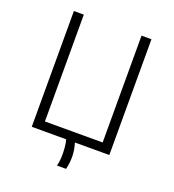

<svg xmlns="http://www.w3.org/2000/svg" viewBox="-152 -817 987 1091"><g transform="rotate(20 341.5 -271.0)"><path d="M107 -700H167V-54H516V-700H576V0H368Q392 77 372 158H317Q323 138 324.5 108.5Q326 79 323.5 49Q321 19 315 0H107Z"/></g></svg>

Font: Moderustic Light
Style: Regular
Weight: 300
Designer: Tural Alisoy
Foundry: TAFT Foundry
Version: Version 2.120